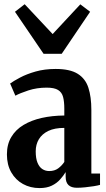

<svg xmlns="http://www.w3.org/2000/svg" viewBox="-20 -900 515 930"><path d="M171.5 11Q127 11 91.2 -8.8Q55.5 -28.5 34.5 -65.2Q13.5 -102 13.5 -152Q13.5 -201 34.8 -236.5Q56 -272 94 -294.8Q132 -317.5 182.2 -328.8Q232.5 -340 291.5 -340.5V-373.5Q291.5 -408 285.5 -430.5Q279.5 -453 261.2 -464.2Q243 -475.5 206 -475.5Q158.5 -475.5 117.2 -462Q76 -448.5 54.5 -436.5L29 -495.5Q45.5 -507.5 77 -524.2Q108.5 -541 152.2 -553.5Q196 -566 249.5 -566Q319 -566 356.5 -542.5Q394 -519 408.2 -474.8Q422.5 -430.5 422.5 -367V-59.5H464.5V-4.5Q454.5 -1.5 434.8 1.8Q415 5 393 7.2Q371 9.5 352.5 9.5Q325.5 9.5 311.8 -3.5Q298 -16.5 298 -44V-66.5Q287.5 -49 271.2 -30.8Q255 -12.5 230.8 -0.8Q206.5 11 171.5 11ZM218 -71.5Q244 -71.5 261.5 -84.2Q279 -97 291.5 -115.5V-280.5Q244.5 -280.5 214 -265.8Q183.5 -251 168.2 -225.5Q153 -200 153 -167Q153 -132.5 161.8 -111.5Q170.5 -90.5 185.2 -81Q200 -71.5 218 -71.5ZM191 -639.5 52.5 -843 99.5 -879.5 235 -735 369 -879 416.5 -843 279 -639.5Z"/></svg>

Font: Merriweather 24pt SemiCondensed
Style: Bold
Weight: 700
Width: 4
Designer: Eben Sorkin
Foundry: Eben Sorkin
Version: Version 2.100